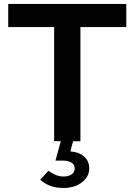

<svg xmlns="http://www.w3.org/2000/svg" viewBox="-20 -720 686 979"><path d="M435 139Q435 177 404.5 204Q374 231 329 237Q320 238 311.5 238.5Q303 239 294 238Q230 237 185 196L227 151Q244 164 264 172Q284 180 304 180Q330 180 345.5 169Q361 158 361 138Q361 120 345 109.5Q329 99 303 99H263L290 0H256V-582H22V-700H624V-582H390V0H353Q349 13 345.5 25.5Q342 38 339 52Q382 55 408.5 78Q435 101 435 139Z"/></svg>

Font: Rosa Sans SemiBold
Style: Regular
Weight: 600
Designer: Pentagram / MCKL
Foundry: Pentagram / MCKL
Version: Version 1.005;September 16, 2019;FontCreator 11.5.0.2425 64-